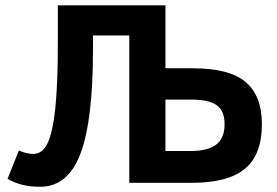

<svg xmlns="http://www.w3.org/2000/svg" viewBox="-20 -696 1055 731"><path d="M334 -561V-505.9Q334 -236.3 286.1 -110.6Q238.3 15.1 132.8 15.1Q59.1 15.1 8.8 -15.1L51.8 -123Q82 -109.9 106.9 -109.9Q141.1 -109.9 160.9 -150.4Q180.7 -190.9 190.4 -283Q200.2 -375 200.2 -528.8V-675.8H609.9V-436H713.9Q854 -436 915.5 -383.5Q977.1 -331.1 977.1 -223.1Q977.1 -106.9 912.6 -53.5Q848.1 0 710.9 0H472.2V-561ZM609.9 -316.9V-121.1H707Q770 -121.1 802.5 -145Q835 -168.9 835 -223.1Q835 -274.9 804.4 -295.9Q773.9 -316.9 707 -316.9Z"/></svg>

Font: Clear Sans
Style: Bold
Weight: 700
Foundry: Intel Corporation
Version: Version 1.00